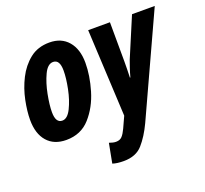

<svg xmlns="http://www.w3.org/2000/svg" viewBox="-134 -718 1197 1119"><g transform="rotate(-20 464.5 -159.0)"><path d="M436 -375Q436 -460 394 -509Q352 -558 278 -558Q206 -558 156.5 -518.5Q107 -479 76.5 -418.5Q46 -358 32.5 -291.5Q19 -225 19 -172Q19 -86 61 -38Q103 10 179 10Q270 10 326.5 -53.5Q383 -117 409.5 -206.5Q436 -296 436 -375ZM154 -171Q154 -215 166.5 -279.5Q179 -344 202.5 -394Q226 -444 260 -444Q301 -444 301 -376Q301 -329 288 -265Q275 -201 251 -152.5Q227 -104 195 -104Q154 -104 154 -171ZM643 75 929 -548H788L685 -304Q679 -288 669.5 -260Q660 -232 653 -205H650Q652 -259 652 -305L651 -548H516L543 -8L511 62Q498 90 484.5 104.5Q471 119 447 119Q429 119 405 110L382 231Q409 240 451 240Q527 240 568 193.5Q609 147 643 75Z"/></g></svg>

Font: Noto Sans UI Condensed ExtraBold
Style: Italic
Weight: 800
Width: 3
Designer: Monotype Design Team
Foundry: Monotype Imaging Inc.
Version: 1.001